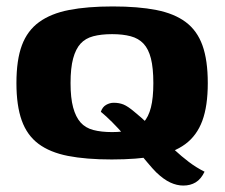

<svg xmlns="http://www.w3.org/2000/svg" viewBox="-20 -488 697 596"><path d="M327 7Q247 7 191 -4Q135 -15 99.5 -41.5Q64 -68 47.5 -114Q31 -160 31 -230Q31 -302 48 -347.5Q65 -393 101.5 -419.5Q138 -446 194.5 -457Q251 -468 330 -468Q409 -468 465 -457Q521 -446 556.5 -419.5Q592 -393 608.5 -347Q625 -301 625 -230Q625 -159 608 -113Q591 -67 555 -40.5Q519 -14 462.5 -3.5Q406 7 327 7ZM328 -78Q361 -78 385.5 -84.5Q410 -91 425.5 -108Q441 -125 448.5 -154.5Q456 -184 456 -230Q456 -277 448.5 -306.5Q441 -336 425.5 -352.5Q410 -369 385.5 -375.5Q361 -382 328 -382Q294 -382 269.5 -375.5Q245 -369 230 -352.5Q215 -336 207 -306.5Q199 -277 199 -230Q199 -184 207 -154.5Q215 -125 230 -108Q245 -91 269.5 -84.5Q294 -78 328 -78ZM549 88Q529 88 508.5 78.5Q488 69 465 47Q454 36 438.5 17.5Q423 -1 404.5 -23Q386 -45 366.5 -67.5Q347 -90 328 -109Q309 -128 293 -141Q298 -156 309.5 -162.5Q321 -169 333 -169Q350 -169 363.5 -163.5Q377 -158 397 -141Q418 -124 439 -104Q460 -84 480.5 -63Q501 -42 522 -22.5Q543 -3 566 14.5Q589 32 615 45Q604 68 587.5 78Q571 88 549 88Z"/></svg>

Font: Genos
Style: Bold
Weight: 700
Designer: Robert E. Leuschke
Foundry: Robert E. Leuschke
Version: Version 1.010